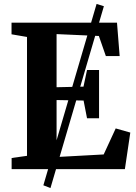

<svg xmlns="http://www.w3.org/2000/svg" viewBox="-20 -858 691 974"><path d="M200 82 470 -838 507 -826.5 236 96ZM117 -67.5V-670.5L38.5 -684V-743H573.5L587 -573.5H517L481.5 -675.5L267 -685V-415.5L403.5 -418.5L421.5 -503H482.5V-258H421.5L404 -348L267 -350.5V-61.5L506 -74.5L567 -206.5L641 -185.5L613.5 0H39V-56.5Z"/></svg>

Font: Merriweather 28pt
Style: Bold
Weight: 700
Version: Version 2.100